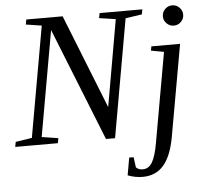

<svg xmlns="http://www.w3.org/2000/svg" viewBox="-65 -723 1068 998"><g transform="rotate(-5 469.0 -224.5)"><path d="M571.3 -616.2 485.4 -628.9 490.2 -654.8H713.4L708.5 -628.9L622.6 -616.2L513.7 0H466.3L231.4 -588.9L134.3 -39.1L220.2 -25.9L215.3 0H-7.3L-2.4 -25.9L83 -39.1L185.1 -616.2L103 -628.9L107.9 -654.8H297.4L492.2 -164.1ZM640.1 212.9Q600.6 212.9 562 198.2L578.1 106.9H601.1L608.4 160.6Q621.6 173.8 643.1 173.8Q674.8 173.8 693.1 142.6Q711.4 111.3 723.1 43.9L806.2 -424.8L739.3 -437L743.2 -459H893.1L808.1 19Q790.5 117.7 749.3 165.3Q708 212.9 640.1 212.9ZM922.4 -608.9Q922.4 -587.4 906.7 -571.8Q891.1 -556.2 869.1 -556.2Q847.7 -556.2 832 -571.8Q816.4 -587.4 816.4 -608.9Q816.4 -630.9 832 -646.5Q847.7 -662.1 869.1 -662.1Q891.1 -662.1 906.7 -646.5Q922.4 -630.9 922.4 -608.9Z"/></g></svg>

Font: Liberation Serif
Style: Italic
Weight: 400
Italic angle: -16.333°
Designer: Steve Matteson
Foundry: Ascender Corporation
Version: Version 2.1.5